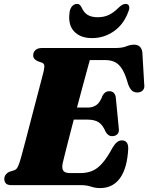

<svg xmlns="http://www.w3.org/2000/svg" viewBox="-20 -945 757 980"><path d="M276 -396H429.5Q453 -396 472 -409Q491 -422 504 -458Q511 -469.5 519 -474.5Q527 -479.5 537 -479.5Q552.5 -479.5 560.8 -471Q569 -462.5 571 -448L586 -293Q589.5 -271 579.8 -260.8Q570 -250.5 553.5 -250Q541 -250 532.8 -256.2Q524.5 -262.5 519 -272.5Q505 -306.5 484.2 -320.5Q463.5 -334.5 425.5 -334.5H258ZM393 0H40.5Q17.5 0 9.8 -9Q2 -18 2 -31.5Q2 -44.5 9.8 -54.2Q17.5 -64 30 -69L53 -76Q63 -80 68.2 -88.8Q73.5 -97.5 80 -116.5Q82.5 -124 89.8 -149.8Q97 -175.5 106.8 -213.2Q116.5 -251 128.2 -295.2Q140 -339.5 151.5 -384.5Q163 -429.5 173.8 -469.5Q184.5 -509.5 192 -539.2Q199.5 -569 203 -582Q208 -605 205.5 -613.5Q203 -622 193 -625.5L171.5 -633Q164 -637 156.8 -643.2Q149.5 -649.5 149.5 -662.5Q149.5 -679 161 -689.5Q172.5 -700 195 -700H569Q603.5 -700 624.5 -708.5Q645.5 -717 664.5 -717Q700.5 -717 706.5 -678.5L716 -516.5Q719 -497.5 711.2 -486.8Q703.5 -476 688 -473.5Q670 -471 657 -479.8Q644 -488.5 634 -515Q621 -562.5 605.2 -589.2Q589.5 -616 568.2 -627.2Q547 -638.5 515.5 -638.5H438.5Q435 -625.5 426.2 -593.8Q417.5 -562 405.5 -517.5Q393.5 -473 380 -422.5Q366.5 -372 353.2 -321.8Q340 -271.5 328.8 -227.5Q317.5 -183.5 309.8 -152.5Q302 -121.5 299.5 -110Q296.5 -94 299 -83Q301.5 -72 311.2 -66.8Q321 -61.5 340 -61.5H388.5Q424.5 -61.5 451.5 -73Q478.5 -84.5 503 -112.8Q527.5 -141 555 -192Q576.5 -228.5 601.5 -228.5Q635.5 -228.5 634.5 -185.5Q632 -137.5 621.8 -100Q611.5 -62.5 593.5 -37Q575.5 -11.5 549.8 1.8Q524 15 491 15Q466.5 15 444.2 7.5Q422 0 393 0ZM478.5 -857Q511 -857 536.2 -869.2Q561.5 -881.5 585.5 -906Q595 -915 603.8 -920Q612.5 -925 620 -925Q634.5 -925 638.5 -914.8Q642.5 -904.5 636 -888Q612.5 -821.5 562 -786Q511.5 -750.5 450 -750.5Q389 -750.5 357 -786Q325 -821.5 336 -888Q339.5 -904.5 349.5 -914.8Q359.5 -925 373 -925Q382 -925 387.2 -920Q392.5 -915 397 -906Q408.5 -880 428.2 -868.5Q448 -857 478.5 -857Z"/></svg>

Font: Fraunces Black
Style: Italic
Weight: 900
Italic angle: -16°
Version: Version 1.000;[b76b70a41]